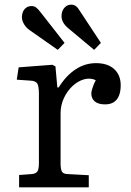

<svg xmlns="http://www.w3.org/2000/svg" viewBox="-20 -804 563 824"><path d="M62 0V-53L117 -57Q135 -59 141 -69Q147 -79 147 -105V-401Q147 -434 140 -445.5Q133 -457 110 -458L52 -462L60 -515L205 -526L218 -519L226 -429H232Q264 -480 304.5 -506.5Q345 -533 392 -533Q442 -533 470 -507.5Q498 -482 498 -438Q498 -413 491 -394.5Q484 -376 469 -366Q454 -356 431 -356Q402 -356 387 -368.5Q372 -381 372 -402Q372 -409 374 -417Q376 -425 380 -435.5Q384 -446 391 -460Q367 -471 340.5 -463.5Q314 -456 291 -434.5Q268 -413 254 -382.5Q240 -352 240 -318V-103Q240 -80 245 -69Q250 -58 269 -57L361 -52V0ZM228 -590 108 -674Q92 -685 83 -700.5Q74 -716 74 -731Q74 -743 78.5 -753.5Q83 -764 92.5 -771Q102 -778 116 -778Q127 -778 135.5 -771.5Q144 -765 156 -749L257 -620ZM384 -590 275 -681Q259 -694 251.5 -707.5Q244 -721 244 -735Q244 -748 249 -759Q254 -770 263.5 -777Q273 -784 286 -784Q297 -784 305.5 -778Q314 -772 324 -755L413 -620Z"/></svg>

Font: Literata Variable Black
Style: Regular
Weight: 900
Designer: Latin by Veronika Burian and Jose Scaglione. Greek by Irene Vlachou. Cyrillic by Vera Evstafieva.
Foundry: TypeTogether
Version: Version 3.021